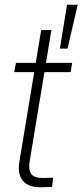

<svg xmlns="http://www.w3.org/2000/svg" viewBox="-20 -787 347 808"><path d="M283.7 -522.5 277.3 -483.4H40L46.9 -522.5ZM153.3 -660.6H196.3L105 -108.9Q98.6 -69.8 112.8 -53.2Q127 -36.6 165.5 -38.1Q174.3 -38.6 184.3 -38.8Q194.3 -39.1 203.6 -39.6L199.2 -0.5Q189.5 0 178.5 0.2Q167.5 0.5 157.2 1Q101.6 2.9 77.1 -25.1Q52.7 -53.2 61.5 -106ZM231.9 -582.5 262.2 -767.1H307.1L264.2 -582.5Z"/></svg>

Font: Inter 28pt ExtraLight
Style: Italic
Weight: 250
Italic angle: -9.3988°
Designer: Rasmus Andersson
Foundry: rsms
Version: Version 4.001;git-66647c0bb